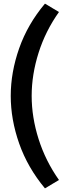

<svg xmlns="http://www.w3.org/2000/svg" viewBox="-20 -901 353 1055"><path d="M304 -835Q230 -731 192 -611Q154 -491 154 -374Q154 -257 192 -137Q230 -17 304 88L227 134Q132 20 85.5 -112Q39 -244 39 -374Q39 -504 85.5 -636Q132 -768 227 -881Z"/></svg>

Font: Bitter Thin SemiBold
Style: Regular
Weight: 600
Version: Version 2.002